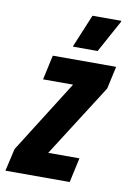

<svg xmlns="http://www.w3.org/2000/svg" viewBox="-106 -755 545 806"><g transform="rotate(10 166.0 -352.0)"><path d="M-25 0 -3 -96 192 -405H64L87 -510H357L336 -414L139 -105H272L249 0ZM164 -562 165 -567 222 -704H345L344 -699L269 -562Z"/></g></svg>

Font: Saira ExtraCondensed ExtraBold
Style: Italic
Weight: 800
Width: 2
Italic angle: -12°
Designer: Hector Gatti with collaboration of the Omnibus-Type team
Foundry: Omnibus-Type
Version: Version 1.101